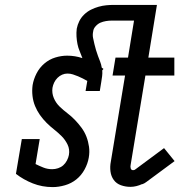

<svg xmlns="http://www.w3.org/2000/svg" viewBox="-20 -755 790 783"><path d="M195 8Q152 8 114 -7Q76 -22 45 -46L69 -188H142L125 -86Q141 -78 157.5 -71.5Q174 -65 193 -65Q205 -65 217 -69Q229 -73 238 -81Q247 -89 253 -100.5Q259 -112 261 -123Q265 -146 255.5 -165.5Q246 -185 231.5 -199.5Q217 -214 200.5 -227Q184 -240 169.5 -254.5Q155 -269 143 -286Q131 -303 123 -322.5Q115 -342 112.5 -364Q110 -386 113 -408Q117 -432 129 -455.5Q141 -479 161 -496Q181 -513 205.5 -520.5Q230 -528 254 -528Q270 -528 285.5 -525.5Q301 -523 316 -518Q311 -532 305 -546Q299 -560 296 -575Q293 -590 292 -606Q291 -622 293 -638Q296 -654 303.5 -669Q311 -684 323.5 -696Q336 -708 351 -715.5Q366 -723 382 -727.5Q398 -732 413.5 -733.5Q429 -735 445 -735H578L568 -671H435Q424 -671 412 -669Q400 -667 389.5 -662.5Q379 -658 370 -648Q361 -638 360 -627Q357 -613 359.5 -600.5Q362 -588 365 -575.5Q368 -563 371.5 -551Q375 -539 379.5 -527Q384 -515 388.5 -503.5Q393 -492 395 -479Q397 -478 398.5 -476.5Q400 -475 402 -474L397 -468Q398 -456 396.5 -444.5Q395 -433 393 -421L387 -384H329L336 -425Q327 -430 317.5 -435Q308 -440 298 -444Q288 -448 277.5 -451.5Q267 -455 255 -455Q244 -455 233.5 -450.5Q223 -446 214.5 -437.5Q206 -429 201 -418.5Q196 -408 194 -397Q191 -375 199.5 -355Q208 -335 223 -320.5Q238 -306 254.5 -293.5Q271 -281 285.5 -266Q300 -251 312.5 -234Q325 -217 332.5 -197.5Q340 -178 343 -156.5Q346 -135 342 -112Q338 -88 325 -64Q312 -40 291.5 -23.5Q271 -7 245 0.5Q219 8 195 8ZM512 7Q492 7 473.5 0.5Q455 -6 444 -21Q433 -36 430.5 -56Q428 -76 432 -96L490 -447H439L451 -520H502L537 -735H620L585 -520H691V-447H573L513 -84Q511 -76 513 -68.5Q515 -61 523 -61Q526 -61 528.5 -62Q531 -63 533 -65L649 -151L692 -98L577 -13Q573 -10 569.5 -8Q566 -6 561 -4H559Q548 1 536 4Q524 7 512 7Z"/></svg>

Font: Iosevka Plex Etoile
Style: Italic
Weight: 400
Italic angle: -9°
Designer: Belleve Invis
Foundry: Belleve Invis
Version: Version 25.1.1; ttfautohint (v1.8.4)